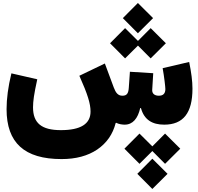

<svg xmlns="http://www.w3.org/2000/svg" viewBox="-20 -833 1324 1283"><path d="M901.4 -610.8 1002.9 -711.9 901.4 -813 800.8 -711.9ZM815.9 -442.9 901.9 -528.3 986.8 -442.9 1088.4 -543.9 986.8 -645 901.9 -559.6 815.9 -645 715.3 -543.9ZM912.1 261.7 998 176.3 1083 261.7 1184.6 160.6 1083 59.6 998 145 912.1 59.6 811.5 160.6ZM998 429.7 1099.6 328.6 998 227.5 897.5 328.6ZM813 0C867.2 0 900.9 -41 917 -110.8H921.9C942.9 -32.7 997.6 0 1077.1 0C1204.6 0 1266.1 -78.1 1266.1 -240.7C1266.1 -291 1258.3 -349.1 1244.1 -418.9L1066.9 -377.4C1077.6 -318.8 1085 -251 1085 -237.8C1085 -208 1070.3 -193.4 1041.5 -193.4C1012.7 -193.4 997.1 -207.5 997.1 -229.5V-231.9L1003.9 -343.8L848.1 -353.5L840.8 -248.5C838.4 -208 827.1 -193.4 797.9 -193.4C768.1 -193.4 753.4 -213.4 740.2 -248.5L680.7 -408.7L510.3 -326.7C566.9 -200.2 585 -139.6 585 -87.4C585 -4.9 519 36.6 386.7 36.6C257.8 36.6 200.7 -10.3 200.7 -115.7C200.7 -135.7 202.6 -159.7 206.5 -186.5C210.4 -213.4 217.8 -252 229 -303.2L56.2 -342.8C34.2 -253.4 23.9 -172.4 23.9 -103.5C23.9 121.1 143.1 230 391.6 230C487.3 230 566.9 208.5 629.9 166C692.9 123 733.9 64 752.9 -10.7L755.9 -12.7C773.4 -3.4 796.9 0 813 0Z"/></svg>

Font: Estedad Black
Style: Regular
Weight: 900
Designer: Amin Abedi
Version: Version 7.3